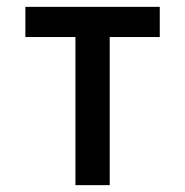

<svg xmlns="http://www.w3.org/2000/svg" viewBox="-20 -540 540 560"><path d="M200 0V-432H54V-520H446V-432H300V0Z"/></svg>

Font: Iosevka Custom Semibold
Style: Regular
Weight: 600
Designer: Belleve Invis
Foundry: Belleve Invis
Version: Version 27.0.2; ttfautohint (v1.8.4)